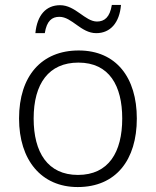

<svg xmlns="http://www.w3.org/2000/svg" viewBox="-20 -746 630 776"><path d="M123 -612H161C169 -662 190 -678 220 -678C271 -678 307 -612 369 -612C426 -612 463 -654 469 -726H432C424 -676 402 -659 372 -659C324 -659 285 -725 223 -725C166 -725 130 -685 123 -612ZM533 -267C533 -432 450 -542 298 -542C148 -542 57 -439 57 -267C57 -99 147 10 294 10C449 10 533 -100 533 -267ZM116 -267C116 -408 177 -493 297 -493C422 -493 474 -399 474 -267C474 -131 419 -39 295 -39C173 -39 116 -130 116 -267Z"/></svg>

Font: Noto Sans Gujarati UI Light
Style: Regular
Weight: 300
Designer: Jelle Bosma - Monotype Design Team, Universal Thirst
Foundry: Monotype Imaging Inc.
Version: Version 2.106